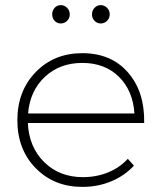

<svg xmlns="http://www.w3.org/2000/svg" viewBox="-20 -730 629 751"><path d="M301.8 -522Q415 -522 480.7 -446.5Q546.4 -371.1 543.9 -249H88.9Q93.3 -154.3 153.1 -95.7Q212.9 -37.1 304.2 -37.1Q357.4 -37.1 402.8 -55.7Q448.2 -74.2 480 -108.9L503.9 -82Q467.3 -42.5 415.3 -20.8Q363.3 1 301.8 1Q191.4 1 119.6 -72.3Q47.9 -145.5 47.9 -259.8Q47.9 -374 119.6 -448Q191.4 -522 301.8 -522ZM89.8 -286.1H505.9Q500 -375.5 445.1 -429.7Q390.1 -483.9 301.8 -483.9Q213.9 -483.9 155.5 -429.4Q97.2 -375 89.8 -286.1ZM252.9 -673.8Q252.9 -659.2 242.7 -648.7Q232.4 -638.2 217.8 -638.2Q203.6 -638.2 193.8 -648.4Q184.1 -658.7 184.1 -673.8Q184.1 -689 193.8 -699.5Q203.6 -710 217.8 -710Q231.9 -710 242.4 -699.5Q252.9 -689 252.9 -673.8ZM409.2 -673.8Q409.2 -659.2 398.9 -648.7Q388.7 -638.2 374 -638.2Q359.9 -638.2 349.9 -648.4Q339.8 -658.7 339.8 -673.8Q339.8 -689 349.9 -699.5Q359.9 -710 374 -710Q388.2 -710 398.7 -699.5Q409.2 -689 409.2 -673.8Z"/></svg>

Font: Montserrat Ultra Light
Style: Regular
Weight: 200
Designer: Julieta Ulanovsky
Foundry: Julieta Ulanovsky
Version: Version 3.001;PS 003.001;hotconv 1.0.70;makeotf.lib2.5.58329